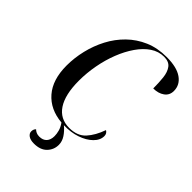

<svg xmlns="http://www.w3.org/2000/svg" viewBox="-270 -837 1167 1167"><g transform="rotate(45 313.5 -253.5)"><path d="M251 218Q220 218 203.5 206Q187 194 187 177Q187 158 199 147Q207 155 218 160Q229 165 244 165Q275 165 291.5 147Q308 129 308 97Q308 78 302 55.5Q296 33 279 9Q175 0 115.5 -68.5Q56 -137 56 -258Q56 -324 72 -391Q88 -458 119.5 -518Q151 -578 198.5 -624.5Q246 -671 308.5 -698Q371 -725 450 -725Q537 -725 582 -693.5Q627 -662 627 -610Q627 -573 598.5 -552.5Q570 -532 527 -532Q527 -580 522.5 -622Q518 -664 499 -689.5Q480 -715 438 -715Q391 -715 351 -688Q311 -661 278.5 -614Q246 -567 222.5 -507Q199 -447 186.5 -379.5Q174 -312 174 -246Q174 -126 215.5 -63.5Q257 -1 335 -1Q405 -1 442.5 -42.5Q480 -84 503 -150Q522 -139 522 -117Q522 -82 491.5 -52Q461 -22 411 -5Q361 12 301 10Q329 33 346.5 60Q364 87 364 116Q364 158 335 188Q306 218 251 218Z"/></g></svg>

Font: Noto Serif Display SemiCondensed Medium
Style: Italic
Weight: 500
Width: 4
Italic angle: -12°
Designer: Monotype Design Team
Foundry: Monotype Imaging Inc.
Version: Version 2.009